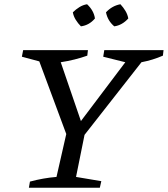

<svg xmlns="http://www.w3.org/2000/svg" viewBox="-20 -884 790 904"><path d="M116 0 121 -29Q184 -46 246 -51L292 -253L165 -595L83 -617L89 -648H394L391 -622Q332 -601 266 -591L361 -314L570 -591L466 -617L471 -648H750L747 -622Q699 -601 646 -591L378 -249L338 -51L457 -31L450 0ZM390 -864Q422 -834 427 -797Q400 -765 361 -760Q347 -774 336.5 -791Q326 -808 323 -826Q337 -840 354 -850.5Q371 -861 390 -864ZM547 -864Q561 -849 571 -832Q581 -815 584 -797Q555 -765 518 -760Q487 -786 479 -826Q508 -857 547 -864Z"/></svg>

Font: Piazzolla
Style: Italic
Weight: 400
Italic angle: -11.3°
Designer: Juan Pablo del Peral
Foundry: Huerta Tipografica
Version: Version 1.330